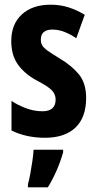

<svg xmlns="http://www.w3.org/2000/svg" viewBox="-20 -577 414 818"><path d="M347 -160Q347 -76 301 -33Q255 10 172 10Q92 10 29 -21V-147Q56 -129 90.5 -116Q125 -103 161 -103Q217 -103 217 -153Q217 -174 202 -191Q187 -208 135 -235Q84 -263 56 -302.5Q28 -342 28 -402Q28 -474 73 -515.5Q118 -557 196 -557Q236 -557 271 -546Q306 -535 341 -514L305 -414Q282 -430 256 -440.5Q230 -451 203 -451Q154 -451 154 -408Q154 -394 160 -383.5Q166 -373 183 -361Q200 -349 234 -328Q284 -299 315.5 -261Q347 -223 347 -160ZM249 72Q226 152 184 221H99V208Q104 191 109 164Q114 137 118 109Q122 81 123 61H249Z"/></svg>

Font: Noto Sans Khmer UI ExtraCondensed
Style: Bold
Weight: 700
Width: 2
Designer: Danh Hong and the Monotype Design Team
Foundry: Monotype Imaging Inc.
Version: Version 2.002; ttfautohint (v1.8.4.7-5d5b)